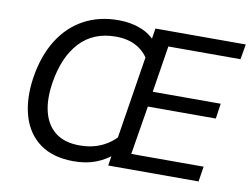

<svg xmlns="http://www.w3.org/2000/svg" viewBox="-78 -825 1235 946"><g transform="rotate(10 540.0 -352.5)"><path d="M516 0 628 -705H1080L1067 -629H706L669 -396H1009L998 -320H658L618 -76H980L968 0ZM344 9Q240 9 175 -38.5Q110 -86 85.5 -171Q61 -256 78 -366Q96 -477 145.5 -555Q195 -633 270.5 -673.5Q346 -714 442 -714Q504 -714 554 -694.5Q604 -675 635 -636L618 -533Q594 -581 550 -606.5Q506 -632 443 -632Q332 -632 264 -559.5Q196 -487 175 -356Q161 -269 177.5 -205.5Q194 -142 239.5 -107.5Q285 -73 359 -73Q424 -73 474 -97.5Q524 -122 560 -168L544 -64Q503 -28 454 -9.5Q405 9 344 9Z"/></g></svg>

Font: Mulish ExtraLight Medium
Style: Italic
Weight: 500
Italic angle: -9°
Version: Version 3.603